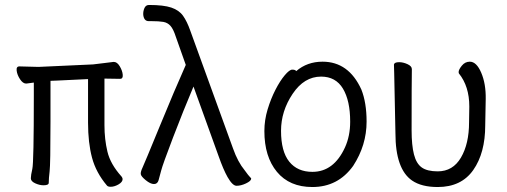

<svg xmlns="http://www.w3.org/2000/svg" viewBox="-20 -734 2040 772"><path d="M425 17Q414 17 410 12Q366 -40 350 -100Q334 -160 334 -241V-416L209 -410L183 -409Q183 -360 183 -244Q183 -74 179.5 -45Q176 -16 176 1Q176 11 155 11Q139 11 121.5 3Q104 -5 104 -17Q104 -29 110 -55Q116 -81 116 -351Q116 -378 116 -402Q95 -399 86 -398H85Q72 -398 60.5 -415.5Q49 -433 47 -450Q45 -467 58 -467L135 -465L354 -475Q375 -477 399.5 -480.5Q424 -484 436 -485H438Q451 -485 461.5 -467.5Q472 -450 473.5 -433.5Q475 -417 463 -417L400 -418V-231Q400 -174 412 -124Q424 -74 468 -25Q468 -24 469 -24Q473 -18 473 -14Q473 -2 456.5 7.5Q440 17 425 17Z M931 13Q915 13 895 -22Q878 -52 859 -106L758 -386Q717 -289 675.5 -180.5Q634 -72 628 -48Q622 -24 617.5 -9Q613 6 599 6Q585 6 566 -9.5Q547 -25 546 -34Q545 -43 553 -60Q561 -77 621.5 -224.5Q682 -372 727 -473L687 -586Q677 -617 665.5 -630Q654 -643 636.5 -646Q619 -649 589 -649H578Q559 -649 556 -674Q555 -688 560.5 -701Q566 -714 579 -714Q638 -714 669 -703.5Q700 -693 716 -670.5Q732 -648 745 -611L917 -137Q936 -83 964 -49Q979 -28 987 -20Q990 -19 990 -15Q989 -6 969 3.5Q949 13 931 13Z M1236 18Q1144 18 1093.5 -43Q1043 -104 1043 -207Q1043 -251 1056 -294Q1069 -337 1087.5 -373Q1106 -409 1125 -431.5Q1144 -454 1155 -454Q1168 -454 1171 -448Q1215 -486 1277 -486Q1382 -486 1433 -374Q1454 -321 1454 -245Q1454 -150 1400 -67Q1339 18 1236 18ZM1236 -43Q1322 -43 1367 -141Q1388 -187 1388 -245Q1388 -329 1359 -377.5Q1330 -426 1271 -426Q1203 -426 1156.5 -356.5Q1110 -287 1110 -208Q1110 -125 1143 -84Q1176 -43 1236 -43Z M1740 18Q1675 18 1637 -8Q1570 -54 1570 -198Q1566 -413 1565 -440L1564 -474Q1565 -484 1585 -484Q1601 -484 1618.5 -476Q1636 -468 1636 -456Q1635 -401 1635 -210Q1635 -150 1644.5 -113Q1654 -76 1676 -60.5Q1698 -45 1740 -45Q1801 -45 1833.5 -100.5Q1866 -156 1866 -242L1867 -306Q1867 -387 1825 -439L1824 -444Q1824 -454 1837 -470Q1850 -486 1869 -486Q1896 -486 1915 -441.5Q1934 -397 1933 -336Q1932 -278 1931 -230Q1931 -119 1883 -50.5Q1835 18 1740 18Z"/></svg>

Font: LXGW WenKai Mono TC
Style: Regular
Weight: 400
Designer: LXGW / Fontworks Inc.
Foundry: LXGW / Fontworks Inc.
Version: Version 1.330